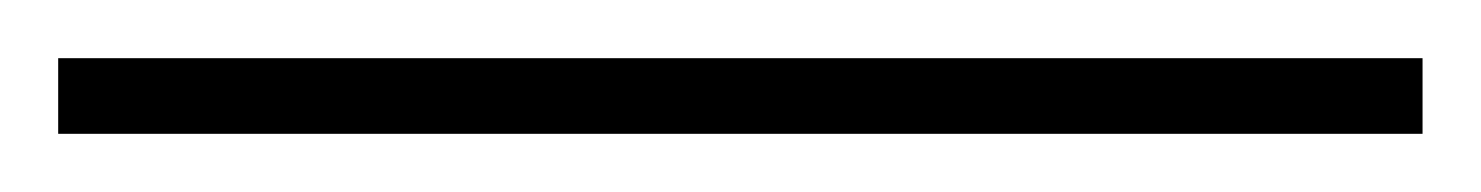

<svg xmlns="http://www.w3.org/2000/svg" viewBox="-25 -806 509 66"><path d="M-5 -760V-786H464V-760Z"/></svg>

Font: Noto Rashi Hebrew Thin
Style: Regular
Weight: 250
Version: Version 1.006